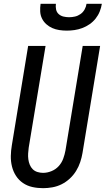

<svg xmlns="http://www.w3.org/2000/svg" viewBox="-20 -975 552 1003"><path d="M205 8Q176 8 149 2Q122 -4 100 -19Q78 -34 63.5 -56.5Q49 -79 42.5 -105.5Q36 -132 36.5 -160Q37 -188 42 -217L127 -735H218L130 -204Q128 -189 127 -173.5Q126 -158 128 -143Q130 -128 135.5 -114.5Q141 -101 151 -91Q161 -81 175.5 -76.5Q190 -72 205 -72Q227 -72 249 -81Q271 -90 286.5 -107Q302 -124 310 -145.5Q318 -167 322 -189L412 -735H503L411 -176Q407 -152 399 -128Q391 -104 377.5 -82Q364 -60 344.5 -42Q325 -24 302 -12.5Q279 -1 254 3.5Q229 8 205 8ZM329 -815Q309 -815 289.5 -818Q270 -821 253 -828.5Q236 -836 222 -848.5Q208 -861 199.5 -878Q191 -895 190 -915Q189 -935 192 -955H272Q270 -940 273 -925.5Q276 -911 286.5 -901.5Q297 -892 311.5 -888.5Q326 -885 341 -885Q356 -885 371.5 -888.5Q387 -892 400.5 -901.5Q414 -911 422 -925.5Q430 -940 432 -955H512Q509 -935 501 -915Q493 -895 479.5 -878Q466 -861 448 -848.5Q430 -836 410 -828.5Q390 -821 369.5 -818Q349 -815 329 -815Z"/></svg>

Font: Iosevka Medium
Style: Italic
Weight: 500
Italic angle: -9°
Monospace: yes
Designer: Belleve Invis
Foundry: Belleve Invis
Version: Version 32.5.0; ttfautohint (v1.8.4)